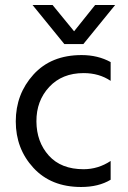

<svg xmlns="http://www.w3.org/2000/svg" viewBox="-20 -736 511 767"><path d="M313 -560H237L110 -716H190L276 -611L360 -716H440ZM304 11Q184 11 113.5 -65.5Q43 -142 43 -251Q43 -360 113.5 -438Q184 -516 306 -516Q371 -516 422 -488V-413Q376 -444 314 -444Q228 -444 176.5 -388.5Q125 -333 125.5 -251Q126 -169 175 -114.5Q224 -60 314 -60Q372 -60 422 -93V-18Q374 11 304 11Z"/></svg>

Font: Hind Vadodara
Style: Regular
Weight: 400
Designer: Hitesh Malaviya
Foundry: Indian Type Foundry
Version: Version 0.702;PS 1.0;hotconv 1.0.81;makeotf.lib2.5.63406